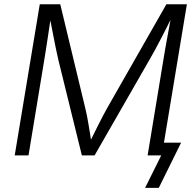

<svg xmlns="http://www.w3.org/2000/svg" viewBox="-20 -748 940 924"><path d="M50.8 0 171.4 -727.5H270L390.1 -228.5Q394.5 -211.9 398.7 -189.9Q402.8 -168 407 -143.3Q411.1 -118.7 415 -94.2Q418.9 -69.8 421.9 -48.8H404.3Q415.5 -70.8 427.5 -95.5Q439.5 -120.1 451.9 -144.5Q464.4 -168.9 475.6 -190.7Q486.8 -212.4 496.1 -228.5L780.8 -727.5H879.4L758.8 0H690.4L766.6 -461.9Q770 -484.9 774.9 -511.7Q779.8 -538.6 784.9 -566.9Q790 -595.2 795.2 -622.8Q800.3 -650.4 804.7 -675.3H812Q797.4 -645.5 782 -615.2Q766.6 -585 752 -556.9Q737.3 -528.8 724.1 -504.4Q710.9 -480 700.2 -461.9L435.1 0H374L260.3 -461.9Q254.9 -485.8 247.8 -519.8Q240.7 -553.7 233.2 -594Q225.6 -634.3 217.3 -675.3H226.1Q222.2 -648.9 218 -620.8Q213.9 -592.8 209.5 -564.7Q205.1 -536.6 201.2 -510.3Q197.3 -483.9 193.4 -461.9L117.2 0ZM678.2 156.2 755.9 0H714.4L724.1 -61.5H851.6L744.1 156.2Z"/></svg>

Font: Inter Light
Style: Italic
Weight: 300
Italic angle: -9.3988°
Designer: Rasmus Andersson
Foundry: rsms
Version: Version 4.001;git-66647c0bb